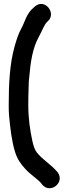

<svg xmlns="http://www.w3.org/2000/svg" viewBox="-20 -765 353 991"><path d="M128 -321.5C128 -336.2 128.8 -350.2 130.9 -366.4C137.5 -445.4 148.6 -517 178.8 -571.7C199.8 -609.8 207.7 -639.1 226.4 -655.1C273.9 -696.7 210.8 -775.8 160.5 -731.8L153 -725.2C116 -694.9 107.5 -649.2 91.2 -620.3C74.6 -590.8 64.5 -557.7 54.9 -523.7C30.1 -435.7 25 -330.6 25 -222C25 -203.1 25.1 -185 27.1 -164.8C33.6 -99.1 40.4 -36.2 58.1 20.5C70 58.4 89.1 83.5 111.1 107.4C138.9 137.7 171.9 157.1 191.6 179.8L198.7 188.9C241 237.3 316.7 176.6 277.4 124.2L269.7 115.4C240 82.4 198.9 58.2 169.7 21.5C158.8 7.8 152.1 -13.8 146.4 -40.3C134.7 -94.9 126 -156.1 126 -222C126 -255.1 126.6 -288.9 128 -321.5Z"/></svg>

Font: NumbBunny
Style: Bk
Weight: 400
Designer: Robert Jablonski
Foundry: Cannot Into Space Fonts
Version: Version 1.0